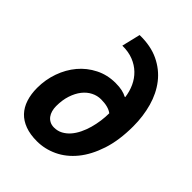

<svg xmlns="http://www.w3.org/2000/svg" viewBox="-199 -779 894 894"><g transform="rotate(45 248.0 -332.0)"><path d="M270 -439.5Q295.9 -439.5 314 -435.3Q332 -431.2 344.2 -424.3H348.1Q343.8 -458 330.3 -487.3Q316.9 -516.6 294.4 -538.3Q272 -560.1 240.7 -572.5Q209.5 -585 168.9 -584.5L190.9 -676.3Q263.2 -677.7 315.9 -652.6Q368.7 -627.4 403.1 -583.3Q437.5 -539.1 454.1 -480Q470.7 -420.9 470.7 -355Q470.7 -262.7 448 -193.8Q425.3 -125 387.9 -79.3Q350.6 -33.7 302.2 -11Q253.9 11.7 202.1 11.7Q157.7 11.7 124.8 -0.5Q91.8 -12.7 70.3 -35.4Q48.8 -58.1 38.1 -91.1Q27.3 -124 27.3 -165Q27.3 -219.2 44.9 -268.8Q62.5 -318.4 94.2 -356.2Q126 -394 170.9 -416.7Q215.8 -439.5 270 -439.5ZM213.4 -89.8Q236.8 -89.8 255.9 -100.1Q274.9 -110.4 289.8 -127.4Q304.7 -144.5 315.9 -167.5Q327.1 -190.4 334.2 -215.8Q341.3 -241.2 345 -267.8Q348.6 -294.4 348.6 -318.8Q323.7 -337.9 275.9 -337.9Q251 -337.9 228.3 -326.4Q205.6 -314.9 188.2 -293Q170.9 -271 160.4 -239.3Q149.9 -207.5 149.9 -167.5Q149.9 -151.9 153.8 -137.7Q157.7 -123.5 165.5 -113Q173.3 -102.5 185.3 -96.2Q197.3 -89.8 213.4 -89.8Z"/></g></svg>

Font: PT Astra Sans
Style: Bold Italic
Weight: 700
Italic angle: -16°
Designer: A.Korolkova, I. Chaeva
Foundry: ParaType Ltd
Version: Version 1.002W